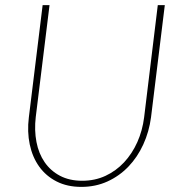

<svg xmlns="http://www.w3.org/2000/svg" viewBox="-20 -723 712 752"><path d="M302 -15Q351.5 -15 393 -34.2Q434.5 -53.5 466 -87.2Q497.5 -121 517.8 -166.2Q538 -211.5 544.5 -263.5L598 -703H625.5L571.5 -263.5Q564 -207 541.2 -157.2Q518.5 -107.5 483 -70.5Q447.5 -33.5 400.8 -12.2Q354 9 298.5 9Q243.5 9 201.8 -12.2Q160 -33.5 133.5 -70.5Q107 -107.5 96.5 -157.2Q86 -207 93 -263.5L147 -703H174L120 -264.5Q114 -212.5 122.8 -167Q131.5 -121.5 154.8 -87.8Q178 -54 215 -34.5Q252 -15 302 -15Z"/></svg>

Font: Lato Thin
Style: Italic
Weight: 200
Italic angle: -7°
Designer: Lukasz Dziedzic
Foundry: tyPoland Lukasz Dziedzic
Version: Version 2.007; 2014-02-27